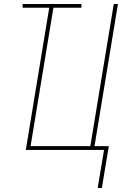

<svg xmlns="http://www.w3.org/2000/svg" viewBox="-20 -755 640 967"><path d="M472 192 504 0H110L228 -716H94V-735H390V-716H249L134 -19H435L553 -735H574L456 -19H528L493 192Z"/></svg>

Font: Iosevka Curly ThExObl
Style: Regular
Weight: 100
Width: 7
Italic angle: -9°
Monospace: yes
Designer: Belleve Invis
Foundry: Belleve Invis
Version: Version 11.1.0; ttfautohint (v1.8.3)